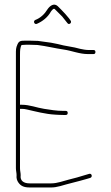

<svg xmlns="http://www.w3.org/2000/svg" viewBox="-20 -845 489 845"><path d="M142 -740C167.6 -751 190.5 -769.3 204 -794C207.2 -798.3 215.7 -810.3 221 -805L254 -772C259.3 -765.3 264.3 -759 269 -753L277 -743C283.9 -733.4 297.4 -745 291 -754L284 -764C273.7 -776.9 260.9 -791.1 249.5 -802.5L234 -818C216.3 -834.3 197.7 -817 189 -804C176.6 -783.4 158 -765.6 135 -757C124.5 -751.7 131.2 -736 142 -740ZM113 -666H93C73 -666 63.9 -666 57 -650C49.5 -633.5 50 -626.8 50 -602V-105C50 -93.9 53 -84.7 53 -74C51.4 -60.9 54.8 -50.2 61 -41.5C71.5 -26.7 85.4 -20 110 -20H206C217.3 -20 230.3 -22 245 -26C279.1 -36.2 327.9 -47.4 360 -57L377 -62C388.5 -65.8 384.2 -82.8 373 -80L356 -75C323.8 -65.2 314.4 -62.3 282.5 -54.5C258.5 -48.6 232.4 -38 206 -38H110C85 -38 67.4 -48.9 71 -74C71 -84.8 68 -92.5 68 -105V-366H75C83 -366 91 -365 99 -363C136.8 -354.3 180.4 -342.8 222 -340.5L240 -339.5C246 -339.2 252.3 -339 259 -339H269C275 -339 278 -342 278 -348C278 -354 275 -357 269 -357H259C228.2 -357 201.1 -361.8 174 -366C140.8 -371.1 111.4 -384 75 -384H68V-602C68 -614 68.3 -622.7 69 -628C69.4 -630.9 72.4 -647 76 -647C80.7 -647.7 86.3 -648 93 -648H113C123.7 -648 134.3 -647 145 -647C184.7 -642 223.5 -632.2 260 -627C297.1 -621.7 328.9 -607 368 -607H391C397 -607 400 -610 400 -616C400 -622 397 -625 391 -625H368C357.8 -625 342.3 -627.9 333 -630C302 -639.3 267.4 -641.7 235 -651L205 -657C190.8 -659 159.4 -663.5 147 -665C135.5 -665 124.2 -666 113 -666Z"/></svg>

Font: HoneyBee
Style: BLn
Weight: 100
Foundry: Cannot Into Space Fonts
Version: Version 0.89